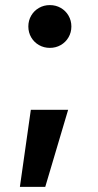

<svg xmlns="http://www.w3.org/2000/svg" viewBox="-20 -541 383 754"><path d="M101.1 -109.9H247.6L157.7 192.9H58.1ZM91.3 -437Q91.3 -460.4 102.5 -479.7Q113.8 -499 133.1 -510Q152.3 -521 175.8 -521Q199.2 -521 218.5 -510Q237.8 -499 249 -479.7Q260.3 -460.4 260.3 -437Q260.3 -413.6 249 -394.3Q237.8 -375 218.5 -364Q199.2 -353 175.8 -353Q152.3 -353 133.1 -364Q113.8 -375 102.5 -394.3Q91.3 -413.6 91.3 -437Z"/></svg>

Font: Inter RS Variable
Style: Regular
Weight: 400
Designer: Rasmus Andersson (customised by Maria Ramos and Noel Pretorius)
Foundry: rsms
Version: Version 3.001;Glyphs 3.2.3 (3260)